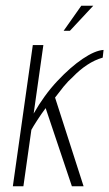

<svg xmlns="http://www.w3.org/2000/svg" viewBox="-20 -653 383 673"><path d="M25 0 95 -495H132L98 -255Q135 -320 181 -369Q227 -418 270 -447Q313 -476 343 -478L340 -451Q312 -443 285.5 -425.5Q259 -408 236 -384Q218 -368 203 -349.5Q188 -331 173 -311L273 0H232L140 -274Q125 -254 110.5 -231.5Q96 -209 90 -198L62 0ZM203 -545 265 -633H307L225 -545Z"/></svg>

Font: Alumni Sans ExtraLight
Style: Italic
Weight: 250
Italic angle: -8°
Version: Version 1.016